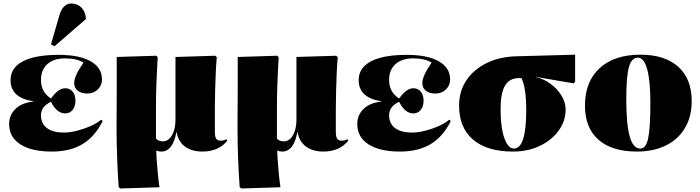

<svg xmlns="http://www.w3.org/2000/svg" viewBox="-20 -848 3981 1092"><path d="M275 14Q160 14 96 -27Q32 -68 32 -142Q32 -195 69 -229.5Q106 -264 169 -270V-272Q40 -292 40 -392Q40 -463 110.5 -499.5Q181 -536 314 -536Q431 -536 495.5 -499.5Q560 -463 560 -396Q560 -362 536 -339Q512 -316 477 -316Q442 -316 422 -332Q402 -348 402 -376Q402 -416 455 -492Q416 -516 350 -516Q286 -516 249.5 -483.5Q213 -451 213 -393Q213 -324 270 -288Q293 -319 312 -332.5Q331 -346 351 -346Q377 -346 393 -327Q409 -308 409 -276Q409 -243 393 -223Q377 -203 351 -203Q303 -203 270 -269Q213 -243 213 -192Q213 -145 247 -119.5Q281 -94 344 -94Q377 -94 418 -104.5Q459 -115 496 -131.5Q533 -148 555 -167L564 -160Q520 -71 449.5 -28.5Q379 14 275 14ZM290 -585 270 -596 319 -765Q339 -828 386 -828Q419 -828 441.5 -806.5Q464 -785 468 -749V-739Z M664 224 655 216Q649 127 646 46Q643 -35 643 -103Q643 -122 643 -159.5Q643 -197 643.5 -245Q644 -293 644 -344.5Q644 -396 644 -443Q644 -490 644 -524L868 -531L877 -523Q867 -353 867 -240.5Q867 -128 867 -60Q881 -44 906 -44Q938 -44 958 -78.5Q978 -113 978 -167V-524L1204 -531L1213 -523Q1209 -482 1207 -431.5Q1205 -381 1203.5 -329Q1202 -277 1202 -230Q1202 -183 1202 -148.5Q1202 -114 1202 -99Q1202 -71 1209.5 -59.5Q1217 -48 1235 -48Q1247 -48 1252.5 -50Q1258 -52 1268 -56L1273 -48Q1223 14 1131 14Q1070 14 1031.5 -15Q993 -44 985 -96H983Q963 14 897 14Q880 14 871 8H869Q869 29 871.5 65.5Q874 102 878 142.5Q882 183 887 217Z M1352 224 1343 216Q1337 127 1334 46Q1331 -35 1331 -103Q1331 -122 1331 -159.5Q1331 -197 1331.5 -245Q1332 -293 1332 -344.5Q1332 -396 1332 -443Q1332 -490 1332 -524L1556 -531L1565 -523Q1555 -353 1555 -240.5Q1555 -128 1555 -60Q1569 -44 1594 -44Q1626 -44 1646 -78.5Q1666 -113 1666 -167V-524L1892 -531L1901 -523Q1897 -482 1895 -431.5Q1893 -381 1891.5 -329Q1890 -277 1890 -230Q1890 -183 1890 -148.5Q1890 -114 1890 -99Q1890 -71 1897.5 -59.5Q1905 -48 1923 -48Q1935 -48 1940.5 -50Q1946 -52 1956 -56L1961 -48Q1911 14 1819 14Q1758 14 1719.5 -15Q1681 -44 1673 -96H1671Q1651 14 1585 14Q1568 14 1559 8H1557Q1557 29 1559.5 65.5Q1562 102 1566 142.5Q1570 183 1575 217Z M2255 14Q2140 14 2076 -27Q2012 -68 2012 -142Q2012 -195 2049 -229.5Q2086 -264 2149 -270V-272Q2020 -292 2020 -392Q2020 -463 2090.5 -499.5Q2161 -536 2294 -536Q2411 -536 2475.5 -499.5Q2540 -463 2540 -396Q2540 -362 2516 -339Q2492 -316 2457 -316Q2422 -316 2402 -332Q2382 -348 2382 -376Q2382 -416 2435 -492Q2396 -516 2330 -516Q2266 -516 2229.5 -483.5Q2193 -451 2193 -393Q2193 -324 2250 -288Q2273 -319 2292 -332.5Q2311 -346 2331 -346Q2357 -346 2373 -327Q2389 -308 2389 -276Q2389 -243 2373 -223Q2357 -203 2331 -203Q2283 -203 2250 -269Q2193 -243 2193 -192Q2193 -145 2227 -119.5Q2261 -94 2324 -94Q2357 -94 2398 -104.5Q2439 -115 2476 -131.5Q2513 -148 2535 -167L2544 -160Q2500 -71 2429.5 -28.5Q2359 14 2255 14Z M2898 14Q2750 14 2670.5 -54Q2591 -122 2591 -247Q2591 -329 2632.5 -391Q2674 -453 2748 -489.5Q2822 -526 2921 -528L3251 -537V-382L3242 -374L3026 -411V-410Q3072 -400 3111 -371.5Q3150 -343 3173.5 -304.5Q3197 -266 3197 -226Q3197 -159 3157 -104.5Q3117 -50 3049.5 -18Q2982 14 2898 14ZM2903 -3Q2973 -3 2973 -222Q2973 -285 2966 -332Q2959 -379 2945 -404H2933Q2878 -404 2852.5 -361.5Q2827 -319 2827 -227Q2827 -125 2848 -64Q2869 -3 2903 -3Z M3602 14Q3460 14 3383.5 -53.5Q3307 -121 3307 -247Q3307 -384 3390.5 -460.5Q3474 -537 3622 -537Q3762 -537 3838 -468Q3914 -399 3914 -273Q3914 -185 3876 -120.5Q3838 -56 3768 -21Q3698 14 3602 14ZM3622 -3Q3654 -3 3666.5 -61.5Q3679 -120 3679 -262Q3679 -388 3661 -454Q3643 -520 3608 -520Q3572 -520 3557 -466.5Q3542 -413 3542 -285Q3542 -140 3561.5 -71.5Q3581 -3 3622 -3Z"/></svg>

Font: Literata 72pt Black
Style: Regular
Weight: 900
Designer: Latin by Veronika Burian and Jose Scaglione. Greek by Irene Vlachou. Cyrillic by Vera Evstafieva.
Foundry: TypeTogether
Version: Version 3.002